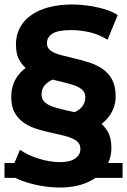

<svg xmlns="http://www.w3.org/2000/svg" viewBox="-22 -779 566 855"><path d="M-2 13V-53H105V13ZM243 56Q203 56 160.5 48.5Q118 41 81.5 28Q45 15 21 -3L67 -112Q101 -88 150.5 -72.5Q200 -57 245 -57Q289 -57 312.5 -73Q336 -89 336 -116Q336 -139 319 -151.5Q302 -164 275 -171.5Q248 -179 215 -186Q182 -193 149 -202.5Q116 -212 89 -229Q62 -246 45 -274.5Q28 -303 28 -347Q28 -404 60 -445Q92 -486 148 -506L233 -431Q202 -424 182.5 -405Q163 -386 163 -358Q163 -335 180 -321.5Q197 -308 224.5 -300Q252 -292 285.5 -285Q319 -278 352 -268Q385 -258 412.5 -240.5Q440 -223 457 -194.5Q474 -166 474 -121Q474 -70 446.5 -30Q419 10 367.5 33Q316 56 243 56ZM371 13V-53H524V13ZM373 -198 288 -272Q319 -279 338.5 -298.5Q358 -318 358 -346Q358 -369 341 -382Q324 -395 296.5 -403Q269 -411 236.5 -418.5Q204 -426 171 -436Q138 -446 110.5 -463Q83 -480 66 -508Q49 -536 49 -581Q49 -633 77.5 -673Q106 -713 163 -736Q220 -759 302 -759Q332 -759 369 -754Q406 -749 442 -738.5Q478 -728 502 -712L457 -602Q418 -626 377 -635.5Q336 -645 293 -645Q237 -645 212 -629.5Q187 -614 187 -586Q187 -566 203 -554Q219 -542 246.5 -534.5Q274 -527 307 -519.5Q340 -512 373 -501.5Q406 -491 433.5 -473Q461 -455 477 -425Q493 -395 493 -350Q493 -299 461.5 -258Q430 -217 373 -198Z"/></svg>

Font: Montserrat Underline Thin
Style: Bold
Weight: 700
Version: Version 9.000